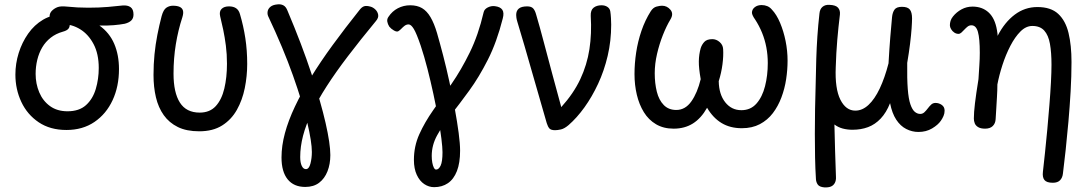

<svg xmlns="http://www.w3.org/2000/svg" viewBox="-20 -576 4962 873"><path d="M432 -460Q478 -427 499.5 -376.5Q521 -326 521 -262Q521 -183 492 -120.5Q463 -58 409.5 -21.5Q356 15 282 15Q208 15 156 -20Q104 -55 77 -112.5Q50 -170 50 -237Q50 -287 65 -335Q80 -383 108 -423Q136 -463 176 -486.5Q216 -510 266 -510Q286 -510 291 -497.5Q296 -485 297 -475Q299 -456 292 -446.5Q285 -437 266 -432Q234 -423 210.5 -404.5Q187 -386 172 -360.5Q157 -335 149.5 -304Q142 -273 142 -240Q142 -195 158.5 -156Q175 -117 207.5 -93.5Q240 -70 287 -70Q340 -70 371 -98Q402 -126 415.5 -171.5Q429 -217 429 -267Q429 -331 405.5 -375.5Q382 -420 344.5 -443Q307 -466 265 -466Q257 -466 248.5 -468Q240 -470 235 -469Q221 -467 213 -477.5Q205 -488 205.5 -502.5Q206 -517 216 -527Q227 -538 241.5 -543.5Q256 -549 284 -546Q332 -541 381 -541Q430 -541 471 -544.5Q512 -548 537 -551Q560 -553 573.5 -543.5Q587 -534 587 -510Q587 -493 577 -483Q567 -473 547 -468Q526 -464 497 -461.5Q468 -459 432 -460Z M886 21Q828 21 788.5 1.5Q749 -18 724.5 -52.5Q700 -87 689 -133.5Q678 -180 678 -235Q678 -284 682.5 -329Q687 -374 695.5 -417.5Q704 -461 715 -503Q723 -532 736.5 -541Q750 -550 766 -550Q786 -550 797.5 -544.5Q809 -539 812 -527.5Q815 -516 809 -497Q790 -439 779.5 -375Q769 -311 769 -241Q769 -155 798 -109.5Q827 -64 888 -64Q934 -64 961 -93.5Q988 -123 1000 -173.5Q1012 -224 1012 -286Q1012 -330 1007 -368.5Q1002 -407 995 -440.5Q988 -474 981 -502Q976 -524 987.5 -535.5Q999 -547 1021 -547Q1041 -547 1053.5 -538.5Q1066 -530 1071 -512Q1087 -458 1095.5 -402.5Q1104 -347 1104 -285Q1104 -230 1093 -175.5Q1082 -121 1057 -76.5Q1032 -32 990 -5.5Q948 21 886 21Z M1368 274Q1316 274 1288 239.5Q1260 205 1260 140Q1260 87 1275.5 29.5Q1291 -28 1321 -91.5Q1351 -155 1394 -225Q1437 -295 1492.5 -371Q1548 -447 1615 -531Q1625 -544 1635.5 -547.5Q1646 -551 1664 -546Q1676 -543 1686.5 -533Q1697 -523 1699.5 -509Q1702 -495 1689 -480Q1618 -394 1562 -320.5Q1506 -247 1465.5 -184Q1425 -121 1398 -65Q1371 -9 1358 41Q1345 91 1345 138Q1345 163 1352 178Q1359 193 1371 193Q1385 193 1391.5 168Q1398 143 1398 115Q1398 70 1377 -19.5Q1356 -109 1312 -233Q1268 -357 1199 -503Q1195 -513 1197 -524.5Q1199 -536 1209.5 -545Q1220 -554 1241 -556Q1256 -558 1268 -552Q1280 -546 1287 -528Q1353 -372 1396 -241.5Q1439 -111 1460.5 -16.5Q1482 78 1482 129Q1482 170 1469 203Q1456 236 1431 255Q1406 274 1368 274Z M1954 275Q1930 275 1909 261Q1888 247 1875 219Q1862 191 1862 151Q1862 89 1886.5 34.5Q1911 -20 1950 -75.5Q1989 -131 2033 -194.5Q2077 -258 2116 -337.5Q2155 -417 2179 -520Q2182 -534 2197.5 -542Q2213 -550 2230 -548Q2255 -545 2264 -531.5Q2273 -518 2266 -492Q2239 -385 2198.5 -305Q2158 -225 2113.5 -164Q2069 -103 2030.5 -54Q1992 -5 1967.5 39.5Q1943 84 1943 133Q1943 149 1945.5 163Q1948 177 1952.5 186Q1957 195 1963 195Q1975 195 1983.5 177Q1992 159 1992 116Q1992 95 1987 54.5Q1982 14 1972.5 -38.5Q1963 -91 1950.5 -149Q1938 -207 1923.5 -263.5Q1909 -320 1893 -368Q1874 -424 1861.5 -444.5Q1849 -465 1838 -465Q1828 -465 1820 -459Q1812 -453 1805.5 -446Q1799 -439 1791 -434Q1784 -430 1771 -437.5Q1758 -445 1750 -455Q1743 -466 1741 -477.5Q1739 -489 1746 -499Q1763 -525 1789 -538.5Q1815 -552 1845 -552Q1877 -552 1899 -539Q1921 -526 1937.5 -498Q1954 -470 1967 -426Q1980 -381 1995 -323.5Q2010 -266 2023.5 -203.5Q2037 -141 2048 -81Q2059 -21 2065.5 28.5Q2072 78 2072 109Q2072 165 2057.5 202Q2043 239 2016.5 257Q1990 275 1954 275Z M2504 16Q2485 16 2478 8Q2471 0 2466 -16Q2432 -132 2398.5 -250.5Q2365 -369 2332 -478Q2329 -488 2328 -495.5Q2327 -503 2327 -508Q2327 -527 2339 -537Q2351 -547 2377 -547Q2396 -547 2404.5 -537.5Q2413 -528 2418 -509Q2434 -455 2452 -386.5Q2470 -318 2490.5 -242Q2511 -166 2532 -89Q2588 -151 2618.5 -216Q2649 -281 2660 -352Q2671 -423 2666 -504Q2665 -530 2679 -541Q2693 -552 2715 -552Q2731 -552 2742 -544.5Q2753 -537 2755 -524Q2757 -511 2758 -493.5Q2759 -476 2759 -464Q2759 -390 2743 -322Q2727 -254 2699.5 -195Q2672 -136 2637.5 -88Q2603 -40 2565 -7Q2546 9 2530.5 12.5Q2515 16 2504 16Z M3043 9Q2997 9 2963 -11Q2929 -31 2907.5 -66Q2886 -101 2875.5 -145.5Q2865 -190 2865 -239Q2865 -287 2872.5 -337Q2880 -387 2896.5 -435.5Q2913 -484 2939 -525Q2950 -542 2965 -546Q2980 -550 2990 -550Q3013 -550 3028.5 -531.5Q3044 -513 3028 -487Q3010 -457 2994 -416.5Q2978 -376 2967.5 -331Q2957 -286 2957 -243Q2957 -197 2966.5 -159Q2976 -121 2998 -98.5Q3020 -76 3055 -76Q3096 -76 3123.5 -115Q3151 -154 3166 -216Q3157 -266 3157.5 -297.5Q3158 -329 3166 -357Q3171 -373 3182.5 -385.5Q3194 -398 3219 -398Q3237 -398 3252 -385Q3267 -372 3268 -353Q3270 -322 3265 -283.5Q3260 -245 3248 -207Q3249 -147 3277.5 -111Q3306 -75 3351 -75Q3393 -75 3419.5 -105Q3446 -135 3458.5 -184Q3471 -233 3471 -289Q3471 -326 3464.5 -360.5Q3458 -395 3445 -427Q3432 -459 3413 -488Q3407 -496 3403 -504.5Q3399 -513 3399 -518Q3399 -533 3411.5 -543Q3424 -553 3443 -553Q3457 -553 3469 -548Q3481 -543 3490 -532Q3511 -510 3527 -472Q3543 -434 3552 -389.5Q3561 -345 3561 -300Q3561 -259 3554.5 -216Q3548 -173 3533 -133Q3518 -93 3494 -61.5Q3470 -30 3435 -11.5Q3400 7 3353 7Q3300 7 3261 -16.5Q3222 -40 3195 -86Q3168 -38 3130.5 -14.5Q3093 9 3043 9Z M3728 276Q3706 274 3698.5 263.5Q3691 253 3690 239Q3687 191 3686 140Q3685 89 3685 33.5Q3685 -22 3686 -81.5Q3687 -141 3689 -204Q3690 -258 3691.5 -308.5Q3693 -359 3696.5 -410.5Q3700 -462 3706 -515Q3708 -535 3720 -545Q3732 -555 3751 -554Q3780 -553 3790.5 -541Q3801 -529 3799 -510Q3792 -453 3787 -394.5Q3782 -336 3780 -270Q3776 -173 3801 -123Q3826 -73 3869 -73Q3901 -73 3929 -99Q3957 -125 3980 -173.5Q4003 -222 4020 -288Q4024 -358 4028 -407Q4032 -456 4036 -498Q4038 -519 4047 -532Q4056 -545 4081 -545Q4107 -545 4117 -532.5Q4127 -520 4127 -492Q4127 -477 4125 -447.5Q4123 -418 4118 -377.5Q4113 -337 4105 -290Q4104 -217 4107.5 -171.5Q4111 -126 4119.5 -101.5Q4128 -77 4139.5 -67.5Q4151 -58 4164 -58Q4175 -58 4183 -65.5Q4191 -73 4198.5 -83Q4206 -93 4214 -100.5Q4222 -108 4234 -108Q4249 -108 4262 -99Q4275 -90 4275 -73Q4275 -60 4270 -48.5Q4265 -37 4258 -27Q4245 -8 4218 8Q4191 24 4156 24Q4127 24 4100.5 10.5Q4074 -3 4055 -32Q4036 -61 4027 -107Q4010 -64 3984.5 -37Q3959 -10 3927 2Q3895 14 3856 14Q3833 14 3812 8.5Q3791 3 3774 -10Q3775 50 3777 108Q3779 166 3781 228Q3782 244 3776 255.5Q3770 267 3758.5 272Q3747 277 3728 276Z M4767 255Q4739 255 4729 242.5Q4719 230 4722 205Q4726 168 4731.5 118Q4737 68 4742 12Q4747 -44 4751.5 -99Q4756 -154 4758.5 -201.5Q4761 -249 4761 -282Q4761 -337 4754 -376.5Q4747 -416 4728 -437Q4709 -458 4674 -458Q4645 -458 4620 -433Q4595 -408 4574 -367.5Q4553 -327 4538 -280.5Q4523 -234 4515 -192Q4515 -166 4513 -134Q4511 -102 4509.5 -75Q4508 -48 4507 -34Q4506 -15 4494 -3Q4482 9 4459 9Q4439 9 4427.5 2Q4416 -5 4412 -15.5Q4408 -26 4408 -37Q4408 -64 4413 -106Q4418 -148 4429 -216Q4431 -251 4433 -279.5Q4435 -308 4435 -336Q4435 -401 4426.5 -431Q4418 -461 4397 -461Q4387 -461 4379.5 -455Q4372 -449 4365 -441.5Q4358 -434 4351.5 -428Q4345 -422 4338 -422Q4328 -422 4319 -428Q4310 -434 4304.5 -443.5Q4299 -453 4299 -461Q4299 -471 4302 -481Q4305 -491 4313 -501Q4329 -521 4352 -533.5Q4375 -546 4402 -546Q4446 -546 4475 -519.5Q4504 -493 4513 -439Q4515 -429 4515.5 -422.5Q4516 -416 4516 -413Q4548 -475 4594 -509.5Q4640 -544 4697 -544Q4758 -544 4791.5 -513Q4825 -482 4838.5 -426Q4852 -370 4852 -294Q4852 -230 4848 -160.5Q4844 -91 4838 -23Q4832 45 4825.5 105.5Q4819 166 4813 213Q4811 232 4800 243.5Q4789 255 4767 255Z"/></svg>

Font: Playpen Sans
Style: Regular
Weight: 400
Designer: Laura Meseguer, Veronika Burian, José Scaglione, Kostas Bartsokas, Vera Evstafieva, Tom Grace, Yorlmar Campos
Foundry: TypeTogether
Version: Version 2.000